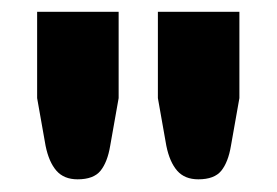

<svg xmlns="http://www.w3.org/2000/svg" viewBox="-20 -748 458 318"><path d="M41.5 -451ZM176.5 -728.5V-585.5L162.5 -506.5Q158 -479.5 146.5 -465.2Q135 -451 108.5 -451Q86 -451 73.5 -465.2Q61 -479.5 55.5 -506.5L41.5 -585.5V-728.5ZM376.5 -728.5V-585.5L362.5 -506.5Q358 -479.5 346.5 -465.2Q335 -451 308.5 -451Q286 -451 273.5 -465.2Q261 -479.5 255.5 -506.5L241.5 -585.5V-728.5Z"/></svg>

Font: Lato Black
Style: Regular
Weight: 900
Designer: Lukasz Dziedzic
Foundry: tyPoland Lukasz Dziedzic
Version: Version 2.007; 2014-02-27